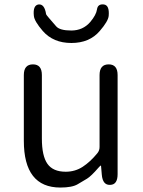

<svg xmlns="http://www.w3.org/2000/svg" viewBox="-20 -829 642 862"><path d="M251 13Q87 13 87 -197V-492Q87 -540 128 -540Q168 -540 168 -492V-207Q168 -129 193 -93.5Q218 -58 275 -58Q317 -58 351 -80Q385 -102 417 -141Q427 -153 427 -169V-492Q427 -540 468 -540Q508 -540 508 -492V-47Q508 0 475 1Q441 3 437 -45L434 -80Q434 -86 432.5 -86Q431 -86 422 -76Q389 -38 371 -27Q350 -14 329 -2Q304 13 251 13ZM172 -690Q134 -734 132 -758Q127 -805 153 -809Q180 -812 187 -765Q188 -762 200 -748Q216 -730 232 -711Q248 -692 300 -692Q352 -692 385 -730Q412 -762 415.5 -787Q419 -812 446 -809Q472 -806 468 -758Q466 -734 428 -690Q382 -636 300.5 -636Q219 -636 172 -690Z"/></svg>

Font: Resource Han Rounded KR Normal
Style: Regular
Weight: 350
Designer: Cyano Hao (round all glyphs); Ryoko NISHIZUKA 西塚涼子 (kana, bopomofo & ideographs); Paul D. Hunt (Latin, Greek & Cyrillic)
Foundry: Cyano Hao
Version: 0.990